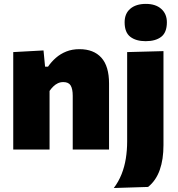

<svg xmlns="http://www.w3.org/2000/svg" viewBox="-20 -768 912 986"><path d="M48 0Q48 -53 48 -102.5Q48 -152 48 -214.5V-264.5Q48 -323 48 -381.2Q48 -439.5 48 -500.5L203.5 -509L211.5 -425.5H226.5Q244 -451 267.2 -471.2Q290.5 -491.5 320.5 -503.5Q350.5 -515.5 388 -515.5Q461 -515.5 500.5 -471.8Q540 -428 540 -339Q540 -306 540 -275.8Q540 -245.5 540 -214.5Q540 -152.5 540 -102.8Q540 -53 540 0H353.5Q353.5 -53 353.5 -101.5Q353.5 -150 353.5 -204V-276Q353.5 -311 343 -328.8Q332.5 -346.5 305 -346.5Q290 -346.5 277.2 -340.5Q264.5 -334.5 253.8 -324Q243 -313.5 234.5 -301V-204Q234.5 -149.5 234.5 -101.2Q234.5 -53 234.5 0ZM564.5 197.5Q589 165 604.2 126.8Q619.5 88.5 626.2 46Q633 3.5 633 -41.5V-214.5V-264.5Q633 -317 633 -357Q633 -397 633 -431.2Q633 -465.5 633 -500.5L819.5 -505.5Q819.5 -470 819.5 -435Q819.5 -400 819.5 -359Q819.5 -318 819.5 -264.5Q819.5 -219 819.5 -179.2Q819.5 -139.5 819.5 -101.5Q819.5 -63.5 819.5 -22.5Q819.5 13.5 814.8 45.5Q810 77.5 800.5 104.5Q791 131.5 776 153.5Q761 175.5 740.5 192ZM728 -556.5Q678.5 -556.5 649.2 -579Q620 -601.5 620 -653.5Q620 -698.5 649.2 -723.2Q678.5 -748 729 -748Q779.5 -748 808.2 -722.2Q837 -696.5 837 -653.5Q837 -601.5 808 -579Q779 -556.5 728 -556.5Z"/></svg>

Font: Commissioner Thin ExtraBold
Style: Regular
Weight: 800
Version: Version 1.000